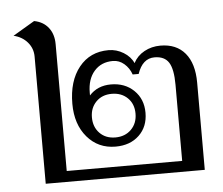

<svg xmlns="http://www.w3.org/2000/svg" viewBox="-45 -621 779 671"><g transform="rotate(-5 344.5 -285.0)"><path d="M647 -306V0H89V-446Q89 -475 70.5 -496.5Q52 -518 22 -525L98 -570Q130 -564 148 -541Q166 -518 166 -483V-38H571V-305Q571 -360 556 -383.5Q541 -407 506 -407Q464 -407 446 -354H425Q417 -377 399.5 -392Q382 -407 360 -407Q319 -407 294.5 -379Q270 -351 270 -304V-294Q299 -326 346 -326Q395 -326 426.5 -295.5Q458 -265 458 -217Q458 -168 426.5 -138Q395 -108 344 -108Q283 -108 244.5 -153Q206 -198 206 -270Q206 -350 244.5 -398Q283 -446 348 -446Q376 -446 400.5 -431Q425 -416 435 -393Q448 -418 473.5 -432Q499 -446 530 -446Q586 -446 616.5 -409.5Q647 -373 647 -306ZM270 -217Q270 -183 291 -161.5Q312 -140 346 -140Q380 -140 401.5 -161.5Q423 -183 423 -217Q423 -251 401.5 -272Q380 -293 346 -293Q312 -293 291 -271.5Q270 -250 270 -217Z"/></g></svg>

Font: Fahkwang Light
Style: Regular
Weight: 300
Version: Version 1.000; ttfautohint (v1.6)